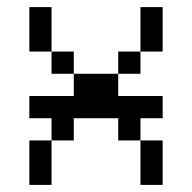

<svg xmlns="http://www.w3.org/2000/svg" viewBox="-20 -520 540 540"><path d="M125 -375H62.5V-500H125ZM62.5 -125H125V0H62.5ZM62.5 -250H187.5V-312.5H312.5V-250H437.5V-187.5H375V-125H312.5V-187.5H187.5V-125H125V-187.5H62.5ZM125 -375H187.5V-312.5H125ZM312.5 -375H375V-312.5H312.5ZM375 -125H437.5V0H375ZM375 -500H437.5V-375H375Z"/></svg>

Font: 寒蝉点阵体 16px
Style: Regular
Weight: 400
Designer: Designed by Warren2060
Foundry: ChillType
Version: Version 1.000